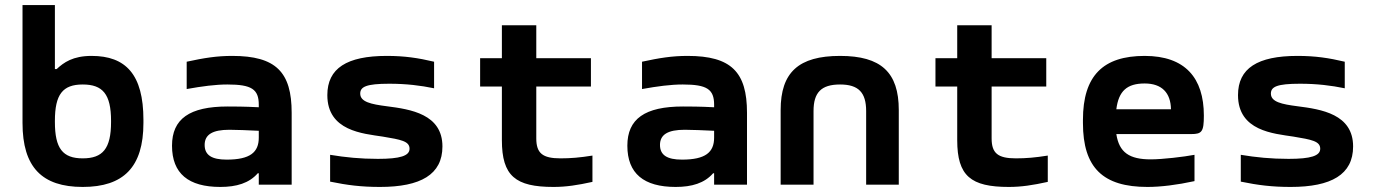

<svg xmlns="http://www.w3.org/2000/svg" viewBox="-20 -730 5440 759"><path d="M547 -244V-256C547 -436 477 -509 342 -509C268 -509 232 -483 204 -457H197V-710H69V-244C69 -69 146 9 307 9C468 9 547 -69 547 -244ZM197 -248V-252C197 -357 228 -396 307 -396C386 -396 419 -358 419 -252V-248C419 -142 386 -104 307 -104C228 -104 197 -143 197 -248Z M898 -509C837 -509 787 -501 718 -486V-378C779 -389 832 -396 879 -396C975 -396 1003 -377 1003 -316V-306C946 -309 902 -309 880 -309C729 -309 660 -260 660 -154C660 -44 725 9 851 9C915 9 965 -6 999 -45H1003V0H1133V-284C1133 -445 1071 -509 898 -509ZM789 -157C789 -198 820 -217 887 -217C914 -217 961 -215 1003 -213V-186C1003 -128 969 -99 876 -99C817 -99 789 -117 789 -157Z M1493 -190C1565 -178 1599 -172 1599 -142C1599 -114 1562 -102 1474 -102C1405 -102 1345 -108 1285 -118V-12C1353 2 1408 9 1482 9C1643 9 1729 -40 1729 -151C1729 -279 1603 -298 1509 -310C1447 -318 1404 -327 1404 -360C1404 -387 1428 -399 1519 -399C1586 -399 1643 -392 1696 -381V-486C1633 -501 1579 -509 1509 -509C1351 -509 1274 -460 1274 -354C1274 -212 1415 -202 1493 -190Z M2196 -104C2125 -104 2100 -124 2100 -183V-388H2316V-500H2100V-630H1964V-500H1878V-388H1964V-176C1964 -34 2018 9 2168 9C2218 9 2263 2 2322 -11V-115C2272 -107 2236 -104 2196 -104Z M2698 -509C2637 -509 2587 -501 2518 -486V-378C2579 -389 2632 -396 2679 -396C2775 -396 2803 -377 2803 -316V-306C2746 -309 2702 -309 2680 -309C2529 -309 2460 -260 2460 -154C2460 -44 2525 9 2651 9C2715 9 2765 -6 2799 -45H2803V0H2933V-284C2933 -445 2871 -509 2698 -509ZM2589 -157C2589 -198 2620 -217 2687 -217C2714 -217 2761 -215 2803 -213V-186C2803 -128 2769 -99 2676 -99C2617 -99 2589 -117 2589 -157Z M3066 -295V0H3196V-291C3196 -364 3226 -396 3301 -396C3374 -396 3404 -364 3404 -291V0H3533V-295C3533 -444 3463 -509 3301 -509C3137 -509 3066 -444 3066 -295Z M3996 -104C3925 -104 3900 -124 3900 -183V-388H4116V-500H3900V-630H3764V-500H3678V-388H3764V-176C3764 -34 3818 9 3968 9C4018 9 4063 2 4122 -11V-115C4072 -107 4036 -104 3996 -104Z M4739 -273C4739 -422 4665 -509 4505 -509C4341 -509 4261 -431 4261 -256V-244C4261 -66 4341 9 4516 9C4569 9 4633 1 4702 -14V-118C4660 -110 4575 -100 4529 -100C4445 -100 4404 -127 4393 -200H4689C4731 -200 4739 -209 4739 -273ZM4393 -298C4402 -370 4435 -400 4505 -400C4573 -400 4608 -363 4609 -298Z M5093 -190C5165 -178 5199 -172 5199 -142C5199 -114 5162 -102 5074 -102C5005 -102 4945 -108 4885 -118V-12C4953 2 5008 9 5082 9C5243 9 5329 -40 5329 -151C5329 -279 5203 -298 5109 -310C5047 -318 5004 -327 5004 -360C5004 -387 5028 -399 5119 -399C5186 -399 5243 -392 5296 -381V-486C5233 -501 5179 -509 5109 -509C4951 -509 4874 -460 4874 -354C4874 -212 5015 -202 5093 -190Z"/></svg>

Font: LT Wave Mono Bold
Style: Regular
Weight: 700
Designer: Daniel Lyons
Version: Version 2.5 (Glyphs App)